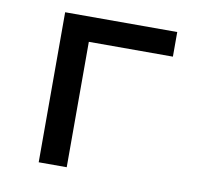

<svg xmlns="http://www.w3.org/2000/svg" viewBox="-65 -599 706 668"><g transform="rotate(10 288.0 -265.0)"><path d="M113 0H212V-443H509V-530H113Z"/></g></svg>

Font: Iosevka Sparkle Medium
Style: Regular
Weight: 500
Designer: Belleve Invis
Foundry: Belleve Invis
Version: Version 4.5.0; ttfautohint (v1.8.3)